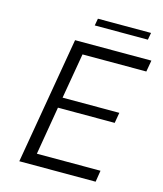

<svg xmlns="http://www.w3.org/2000/svg" viewBox="-123 -933 868 1023"><g transform="rotate(15 311.0 -421.0)"><path d="M259 -637 216 -387H529L519 -329H206L161 -63H512L502 0H81L201 -700H622L611 -637ZM289 -842H582L575 -803H282Z"/></g></svg>

Font: Be Vietnam Light
Style: Italic
Weight: 300
Italic angle: -9.222°
Designer: Gabriel Lam
Foundry: TypeRant
Version: Version 3.000